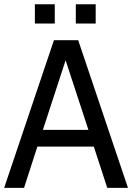

<svg xmlns="http://www.w3.org/2000/svg" viewBox="-25 -902 634 922"><path d="M-5 0 234 -709H350.5L589.5 0H490L425.5 -198H154.5L90.5 0ZM399.5 -278.5 290 -612.5 181 -278.5ZM434.5 -789H339V-881.5H434.5ZM238 -789H142.5V-881.5H238Z"/></svg>

Font: Myanmar Ethnic
Style: Regular
Weight: 400
Designer: Khon Soe Zaw Thu
Foundry: PaOh Unicode khonsoezawthu@gmail.com and @hotmail.com
Version: Version 1.01 September 27, 2016